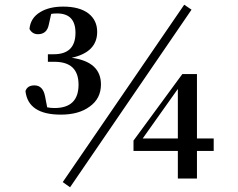

<svg xmlns="http://www.w3.org/2000/svg" viewBox="-20 -757 1011 814"><path d="M187 -653Q179 -612 141 -612Q117 -612 105 -634Q109 -681 151 -706Q189 -729 248 -729Q317 -729 355 -700Q392 -671 392 -622Q392 -536 284 -512Q408 -495 408 -399Q408 -339 360 -305Q314 -271 238 -271Q99 -271 88 -371Q96 -395 126 -395Q162 -395 171 -349L180 -302Q195 -299 211 -299Q313 -299 313 -398Q313 -495 211 -495H183V-527H208Q300 -527 300 -618Q300 -700 222 -700Q206 -700 197 -698ZM792 -716 277 37 246 15 761 -737ZM734 -170V-380L585 -170ZM886 -117H815V0H734V-117H546V-161L753 -443H815V-170H886Z"/></svg>

Font: Source Han Serif JP
Style: Bold
Weight: 700
Designer: Ryoko NISHIZUKA  (kana & ideographs); Frank Grießhammer (Latin, Greek & Cyrillic); Wenlong ZHANG  (bopomofo); Sandoll Co
Foundry: Adobe Systems Incorporated
Version: Version 1.000;PS 1;hotconv 16.6.53;makeotf.lib2.5.65590